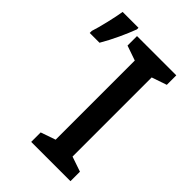

<svg xmlns="http://www.w3.org/2000/svg" viewBox="-226 -832 916 916"><g transform="rotate(45 232.5 -373.5)"><path d="M-2 -565H64C96 -619 127 -688 145 -736V-747H38C32 -707 11 -617 -2 -579ZM433 0V-64L357 -90V-624L433 -650V-714H168V-650L243 -624V-90L168 -64V0Z"/></g></svg>

Font: Noto Sans UI SemiCondensed Medium
Style: Regular
Weight: 500
Width: 4
Designer: Monotype Design Team
Foundry: Monotype Imaging Inc.
Version: Version 1.901